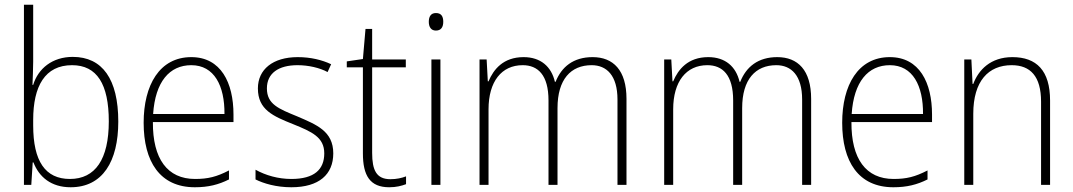

<svg xmlns="http://www.w3.org/2000/svg" viewBox="-20 -831 4528 810"><path d="M120 -571V-811H81V-51H112L118 -146H121C145 -84 196 -41 278 -41C413 -41 479 -150 479 -318C479 -497 412 -591 287 -591C201 -591 141 -542 120 -473H117C118 -499 120 -541 120 -571ZM284 -556C389 -556 439 -476 439 -319C439 -159 382 -76 275 -76C171 -76 120 -151 120 -302V-325C120 -468 170 -556 284 -556Z M787 -590C653 -590 586 -472 586 -313C586 -150 654 -41 802 -41C859 -41 902 -52 946 -74V-112C894 -85 857 -76 803 -76C686 -76 624 -161 625 -316H965V-348C965 -482 912 -590 787 -590ZM787 -556C884 -556 928 -469 927 -350H626C635 -486 695 -556 787 -556Z M1386 -184C1386 -278 1315 -305 1234 -340C1156 -372 1106 -391 1106 -458C1106 -522 1155 -556 1235 -556C1281 -556 1329 -545 1362 -527L1377 -560C1339 -578 1291 -590 1236 -590C1131 -590 1068 -538 1068 -458C1068 -368 1132 -341 1217 -307C1296 -275 1348 -252 1348 -184C1348 -116 1306 -76 1209 -76C1154 -76 1101 -91 1058 -115V-74C1092 -57 1145 -41 1209 -41C1326 -41 1386 -95 1386 -184Z M1627 -75C1568 -75 1550 -113 1550 -186V-547H1692V-580H1550V-709H1522L1511 -582L1443 -572V-547H1511V-184C1511 -90 1541 -41 1622 -41C1652 -41 1674 -47 1693 -54V-87C1675 -80 1653 -75 1627 -75Z M1819 -776C1797 -776 1789 -760 1789 -739C1789 -718 1798 -702 1819 -702C1841 -702 1850 -717 1850 -739C1850 -760 1843 -776 1819 -776ZM1838 -580H1800V-51H1838Z M2480 -590C2399 -590 2349 -549 2324 -486H2321C2306 -550 2261 -590 2189 -590C2103 -590 2062 -538 2041 -488H2038L2033 -580H2003V-51H2041V-370C2041 -487 2096 -556 2185 -556C2249 -556 2294 -515 2294 -407V-51H2332V-375C2332 -496 2388 -556 2476 -556C2539 -556 2585 -513 2585 -411V-51H2623V-414C2623 -535 2567 -590 2480 -590Z M3259 -590C3178 -590 3128 -549 3103 -486H3100C3085 -550 3040 -590 2968 -590C2882 -590 2841 -538 2820 -488H2817L2812 -580H2782V-51H2820V-370C2820 -487 2875 -556 2964 -556C3028 -556 3073 -515 3073 -407V-51H3111V-375C3111 -496 3167 -556 3255 -556C3318 -556 3364 -513 3364 -411V-51H3402V-414C3402 -535 3346 -590 3259 -590Z M3734 -590C3600 -590 3533 -472 3533 -313C3533 -150 3601 -41 3749 -41C3806 -41 3849 -52 3893 -74V-112C3841 -85 3804 -76 3750 -76C3633 -76 3571 -161 3572 -316H3912V-348C3912 -482 3859 -590 3734 -590ZM3734 -556C3831 -556 3875 -469 3874 -350H3573C3582 -486 3642 -556 3734 -556Z M4251 -590C4159 -590 4108 -536 4086 -477H4083L4078 -580H4048V-51H4086V-351C4086 -489 4150 -556 4248 -556C4327 -556 4372 -509 4372 -402V-51H4410V-407C4410 -533 4353 -590 4251 -590Z"/></svg>

Font: Noto Sans Tamil UI SemiCondensed ExtraLight
Style: Regular
Weight: 200
Width: 4
Designer: Jelle Bosma - Monotype Design Team
Foundry: Monotype Imaging Inc.
Version: Version 2.004